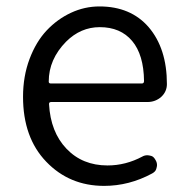

<svg xmlns="http://www.w3.org/2000/svg" viewBox="-20 -574 589 606"><path d="M308.6 12.7Q199.2 12.7 126 -63.5Q52.7 -139.6 52.7 -268.6Q52.7 -333 73.2 -387.7Q93.8 -442.4 127.4 -478Q161.1 -513.7 204.1 -533.7Q247.1 -553.7 293.9 -553.7Q392.6 -553.7 449.2 -488.3Q506.8 -420.9 506.8 -308.6Q506.8 -285.2 489.3 -268.6Q470.7 -252 445.3 -252H141.6Q134.8 -252 134.8 -246.1V-245.1Q139.6 -157.2 189.9 -104.5Q240.2 -51.8 319.3 -51.8Q377 -51.8 429.7 -80.1Q436.5 -84 445.3 -84Q449.2 -84 457 -82Q464.8 -80.1 470.7 -69.3Q475.6 -61.5 475.6 -52.7Q475.6 -48.8 473.1 -40.5Q470.7 -32.2 460 -26.4Q387.7 12.7 308.6 12.7ZM133.8 -316.4Q133.8 -310.5 140.6 -310.5H427.7Q434.6 -310.5 434.6 -318.4Q433.6 -401.4 397 -444.8Q360.4 -488.3 294.9 -488.3Q234.4 -488.3 188.5 -442.4Q133.8 -386.7 133.8 -316.4Z"/></svg>

Font: MRT-Marukoias-beta
Style: Regular
Weight: 400
Designer: [Source Han Sans]
Ryoko NISHIZUKA 西塚涼子 (kana & ideographs); Paul D. Hunt (Latin, Greek & Cyrillic); Wenlong ZHANG 张文龙 (b
Foundry: RAPTORTYPE
Version: Version 2.10;April 28, 2020;FontCreator 13.0.0.2612 64-bit